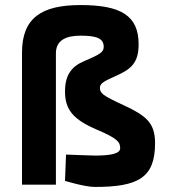

<svg xmlns="http://www.w3.org/2000/svg" viewBox="-20 -730 668 759"><path d="M201 0V-519C201 -571 241 -589 298 -589C358 -589 390 -580 390 -545C390 -525 378 -516 314 -489C262 -467 237 -433 237 -368C237 -296 270 -257 364 -217C446 -182 455 -168 455 -144C455 -123 420 -115 355 -115C338 -115 241 -119 241 -119L237 -15C237 -15 315 9 355 9C526 9 593 -27 593 -164C593 -245 557 -273 469 -314C384 -353 375 -362 375 -383C375 -398 386 -407 434 -428C495 -455 528 -478 528 -555C528 -669 457 -710 298 -710C144 -710 67 -659 67 -522V0Z"/></svg>

Font: TitilliumText22L
Style: 999 wt
Weight: 900
Designer: Campivisivi
Foundry: Campivisivi
Version: 1.000